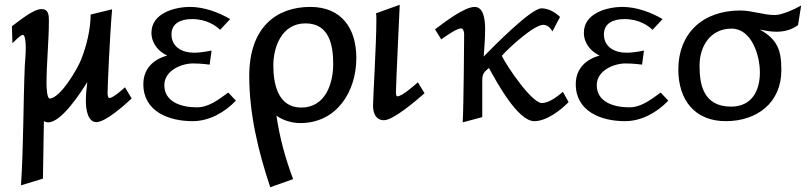

<svg xmlns="http://www.w3.org/2000/svg" viewBox="-20 -493 3403 805"><path d="M30 -383 32 -312C41 -319 65 -347 76 -347C77 -347 77 -346 78 -346C85 -342 88 -319 88 -293C88 -264 85 -231 84 -219C77 -48 79 114 68 284L160 256L164 15C169 18 176 20 182 20C238 20 318 -104 346 -149C343 -122 340 -100 340 -69C340 -32 349 19 384 19C423 19 503 -53 532 -80L504 -127C496 -120 455 -82 438 -82C434 -82 431 -94 431 -101C431 -127 440 -339 450 -454L360 -432C360 -370 343 -301 320 -243C305 -204 232 -80 188 -80C177 -80 175 -128 175 -141C175 -231 185 -318 185 -408C185 -430 183 -455 154 -455C119 -455 59 -404 30 -383Z M581 -140C581 -25 689 15 787 15C857 15 921 -21 969 -71L937 -105C897 -76 856 -43 805 -43C741 -43 669 -65 669 -136C669 -198 742 -227 789 -227C825 -227 859 -222 859 -222L867 -281C867 -281 827 -272 793 -272C745 -272 699 -295 699 -349C699 -396 739 -413 785 -413C847 -413 885 -385 903 -368L945 -413C896 -442 834 -464 777 -464C711 -464 615 -437 615 -356C615 -312 643 -278 681 -260C622 -244 581 -204 581 -140Z M1025 -174C1025 -15 1063 142 1113 292L1209 258C1177 173 1153 87 1139 -8C1167 12 1204 23 1239 23C1392 23 1474 -109 1474 -250C1474 -374 1412 -464 1281 -464C1142 -464 1025 -382 1025 -174ZM1126 -218C1126 -296 1161 -395 1261 -395C1362 -395 1377 -301 1377 -224C1377 -144 1345 -42 1243 -42C1144 -42 1126 -144 1126 -218Z M1544 -50C1544 -20 1555 11 1590 11C1630 11 1728 -74 1760 -102L1732 -148C1721 -138 1666 -89 1646 -89C1642 -89 1640 -95 1640 -107C1640 -134 1656 -473 1656 -473L1556 -437C1558 -435 1558 -423 1558 -404C1558 -316 1544 -78 1544 -50Z M1804 -370 1830 -328C1848 -340 1893 -374 1914 -374C1922 -374 1926 -360 1926 -349C1926 -328 1924 -49 1920 20L2002 -2V-156C2002 -183 2009 -191 2030 -208C2061 -152 2150 15 2220 15C2271 15 2330 -30 2364 -65L2340 -108C2318 -89 2282 -61 2252 -61C2209 -61 2103 -218 2084 -259C2115 -294 2219 -389 2258 -389C2283 -389 2296 -361 2296 -361L2328 -422C2307 -442 2280 -458 2250 -458C2206 -458 2045 -294 2008 -256C2009 -274 2014 -324 2014 -370C2014 -419 2005 -464 1970 -464C1926 -464 1840 -397 1804 -370Z M2394 -140C2394 -25 2502 15 2600 15C2670 15 2734 -21 2782 -71L2750 -105C2710 -76 2669 -43 2618 -43C2554 -43 2482 -65 2482 -136C2482 -198 2555 -227 2602 -227C2638 -227 2672 -222 2672 -222L2680 -281C2680 -281 2640 -272 2606 -272C2558 -272 2512 -295 2512 -349C2512 -396 2552 -413 2598 -413C2660 -413 2698 -385 2716 -368L2758 -413C2709 -442 2647 -464 2590 -464C2524 -464 2428 -437 2428 -356C2428 -312 2456 -278 2494 -260C2435 -244 2394 -204 2394 -140Z M2824 -202C2824 -76 2891 15 3023 15C3154 15 3256 -62 3256 -199C3256 -283 3240 -327 3166 -369C3192 -364 3210 -360 3236 -360C3268 -360 3300 -368 3326 -388L3339 -470C3313 -455 3259 -430 3229 -430C3180 -430 3133 -449 3084 -449C2923 -449 2824 -350 2824 -202ZM2913 -218C2913 -300 2959 -373 3047 -373C3131 -373 3166 -262 3166 -189C3166 -115 3134 -46 3045 -46C2926 -46 2913 -144 2913 -218Z"/></svg>

Font: KpMath
Style: SansBold
Weight: 700
Version: Version 0.66